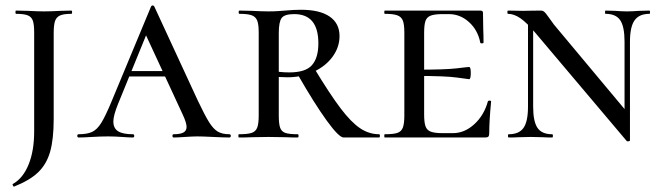

<svg xmlns="http://www.w3.org/2000/svg" viewBox="-20 -507 2438 708"><path d="M39 -456Q37 -456 37 -462Q37 -468 39 -468L83 -467Q121 -465 142 -465Q167 -465 203 -467L243 -468Q246 -468 246 -462Q246 -456 243 -456Q215 -456 201.5 -450Q188 -444 183 -429.5Q178 -415 178 -385V-69Q178 6 165 52Q152 98 121 128Q90 158 32 181Q30 182 27.5 177Q25 172 28 171Q65 150 85.5 99.5Q106 49 106 -22V-387Q106 -417 101 -431Q96 -445 82 -450.5Q68 -456 39 -456Z M456 -245H639L646 -225H441ZM826 0Q806 0 766 -2Q726 -4 708 -4Q692 -4 662 -2Q634 0 620 0Q616 0 616 -6Q616 -12 620 -12Q645 -12 656.5 -18.5Q668 -25 668 -39Q668 -54 654 -84L510 -395L542 -434L415 -123Q398 -81 398 -59Q398 -34 415.5 -23Q433 -12 470 -12Q475 -12 475 -6Q475 0 470 0Q456 0 430 -2Q402 -4 378 -4Q353 -4 319 -2Q289 0 270 0Q265 0 265 -6Q265 -12 270 -12Q301 -12 319.5 -20.5Q338 -29 353.5 -54Q369 -79 391 -132L537 -483Q539 -487 543 -487Q547 -487 549 -483L709 -137Q735 -82 751 -56.5Q767 -31 783.5 -21.5Q800 -12 826 -12Q831 -12 831 -6Q831 0 826 0Z M1078 0Q1050 0 1034 -1L970 -2L908 -1Q891 0 861 0Q859 0 859 -6Q859 -12 861 -12Q893 -12 908 -17Q923 -22 928.5 -36.5Q934 -51 934 -81V-387Q934 -417 928.5 -431Q923 -445 908.5 -450.5Q894 -456 863 -456Q860 -456 860 -462Q860 -468 863 -468L909 -467Q947 -465 970 -465Q989 -465 1004.5 -466Q1020 -467 1031 -468Q1063 -471 1090 -471Q1159 -471 1195.5 -446Q1232 -421 1232 -374Q1232 -333 1206.5 -298Q1181 -263 1137 -242.5Q1093 -222 1040 -222Q1008 -222 985 -226L984 -247Q1009 -240 1047 -240Q1107 -240 1130.5 -267Q1154 -294 1154 -347Q1154 -455 1065 -455Q1029 -455 1018.5 -440.5Q1008 -426 1008 -385V-81Q1008 -50 1013 -36Q1018 -22 1032 -17Q1046 -12 1078 -12Q1081 -12 1081 -6Q1081 0 1078 0ZM1378 0H1247Q1230 0 1185 -62Q1140 -124 1078 -232L1140 -253Q1197 -159 1236 -107.5Q1275 -56 1308 -34Q1341 -12 1378 -12Q1381 -12 1381 -6Q1381 0 1378 0Z M1399 -12Q1431 -12 1445.5 -17Q1460 -22 1465.5 -36.5Q1471 -51 1471 -81V-387Q1471 -417 1465.5 -431Q1460 -445 1445 -450.5Q1430 -456 1399 -456Q1397 -456 1397 -462Q1397 -468 1399 -468H1751Q1761 -468 1761 -460L1762 -398Q1763 -379 1763 -350Q1763 -347 1757 -347Q1751 -347 1751 -350Q1742 -396 1709.5 -425.5Q1677 -455 1635 -455H1613Q1583 -455 1568.5 -449.5Q1554 -444 1549 -430Q1544 -416 1544 -386V-85Q1544 -56 1549 -41.5Q1554 -27 1568.5 -21.5Q1583 -16 1613 -16H1650Q1693 -16 1729 -49Q1765 -82 1779 -133Q1780 -136 1785.5 -136Q1791 -136 1791 -133Q1784 -61 1784 -15Q1784 -7 1781 -3.5Q1778 0 1769 0H1399Q1397 0 1397 -6Q1397 -12 1399 -12ZM1513 -227V-250Q1623 -250 1664 -255Q1705 -260 1710 -260Q1716 -260 1716 -238Q1716 -215 1710 -215Q1706 -215 1665 -221Q1624 -227 1513 -227Z M1927 -446 1946 -443V-114Q1946 -59 1962 -35.5Q1978 -12 2016 -12Q2019 -12 2019 -6Q2019 0 2016 0Q1994 0 1982 -1L1937 -2L1893 -1Q1880 0 1856 0Q1853 0 1853 -6Q1853 -12 1856 -12Q1894 -12 1910.5 -35.5Q1927 -59 1927 -114ZM2291 13 1954 -386Q1922 -424 1898.5 -440Q1875 -456 1853 -456Q1851 -456 1851 -462Q1851 -468 1853 -468L1909 -467Q1919 -467 1932 -467.5Q1945 -468 1974 -468Q1982 -468 1987.5 -463Q1993 -458 2002 -445Q2006 -439 2023 -416L2292 -94L2303 11Q2303 13 2298 14Q2293 15 2291 13ZM2303 11 2283 -20V-353Q2283 -409 2267 -432.5Q2251 -456 2213 -456Q2211 -456 2211 -462Q2211 -468 2213 -468L2248 -467Q2276 -465 2292 -465Q2309 -465 2337 -467L2375 -468Q2377 -468 2377 -462Q2377 -456 2375 -456Q2337 -456 2320 -432Q2303 -408 2303 -353Z"/></svg>

Font: Cormorant SC Medium
Style: Regular
Weight: 500
Designer: Christian Thalmann (Catharsis Fonts)
Foundry: Catharsis Fonts
Version: Version 4.000